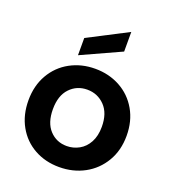

<svg xmlns="http://www.w3.org/2000/svg" viewBox="-148 -929 934 1048"><g transform="rotate(20 319.0 -405.0)"><path d="M315 9Q235 9 171 -26.5Q107 -62 70.5 -127Q34 -192 34 -277Q34 -362 71.5 -427Q109 -492 174 -527.5Q239 -563 319 -563Q399 -563 464 -527.5Q529 -492 566.5 -427Q604 -362 604 -277Q604 -192 565.5 -127Q527 -62 461.5 -26.5Q396 9 315 9ZM315 -113Q353 -113 386.5 -131.5Q420 -150 440 -187Q460 -224 460 -277Q460 -356 418.5 -398.5Q377 -441 317 -441Q257 -441 216.5 -398.5Q176 -356 176 -277Q176 -198 215.5 -155.5Q255 -113 315 -113ZM434 -705 204 -600V-700L434 -819Z"/></g></svg>

Font: MSTAGE SemiBold
Style: Regular
Weight: 600
Designer: Ninad Kale (Devanagari), Jonny Pinhorn (Latin)
Foundry: Indian Type Foundry
Version: 4.004